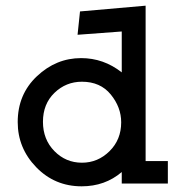

<svg xmlns="http://www.w3.org/2000/svg" viewBox="-20 -653 626 683"><path d="M264.6 -612.3 498 -632.8V-80.1H577.1V0H413.1V-41Q353.5 9.8 270.5 9.8Q174.8 9.8 108.9 -58.1Q43 -126 43 -218.8Q43 -317.4 111.3 -381.8Q179.7 -446.3 268.6 -446.3Q348.6 -446.3 413.1 -395.5V-541L255.9 -529.3ZM411.1 -217.8Q411.1 -271.5 374 -316.9Q336.9 -362.3 271.5 -362.3Q214.8 -362.3 173.8 -322.8Q132.8 -283.2 132.8 -219.7Q132.8 -157.2 173.3 -115.7Q213.9 -74.2 271.5 -74.2Q328.1 -74.2 369.6 -115.2Q411.1 -156.2 411.1 -217.8Z"/></svg>

Font: Thabit-Bold
Style: Bold
Weight: 700
Designer: Regenerated by Nadim Shaikli
Foundry: MAK Alagha
Version: 0.01